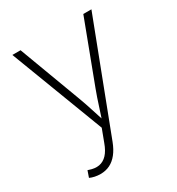

<svg xmlns="http://www.w3.org/2000/svg" viewBox="-179 -660 908 983"><g transform="rotate(-30 275.0 -169.0)"><path d="M66.4 195.3 79.6 157.2 85.9 159.2Q117.7 170.4 143.6 165.8Q169.4 161.1 189.5 139.9Q209.5 118.7 223.6 79.6L251.5 5.4L41.5 -545.9H89.8L225.1 -183.6Q241.2 -140.6 254.6 -97.9Q268.1 -55.2 281.7 -13.7H267.1Q281.2 -55.2 294.7 -97.9Q308.1 -140.6 324.2 -183.6L460.9 -545.9H508.8L263.2 96.2Q249 133.3 229.2 158.2Q209.5 183.1 184.3 195.6Q159.2 208 128.4 208Q111.3 208 95.2 204.6Q79.1 201.2 66.4 195.3Z"/></g></svg>

Font: Inter ExtraLight
Style: Regular
Weight: 250
Designer: Rasmus Andersson
Foundry: rsms
Version: Version 4.001;git-66647c0bb